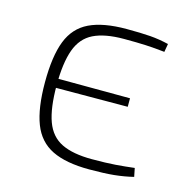

<svg xmlns="http://www.w3.org/2000/svg" viewBox="-80 -565 650 654"><g transform="rotate(15 245.0 -238.5)"><path d="M289 -486Q340 -486 372.5 -483.5Q405 -481 438 -473L433 -444Q397 -448 366.5 -449.5Q336 -451 289 -451Q222 -451 182 -431.5Q142 -412 125 -365Q108 -318 108 -239Q108 -159 125 -112.5Q142 -66 182 -46.5Q222 -27 289 -27Q339 -27 372 -29.5Q405 -32 438 -36L444 -6Q411 2 376.5 5.5Q342 9 289 9Q207 9 158 -15Q109 -39 88 -93.5Q67 -148 67 -239Q67 -331 88 -385Q109 -439 158 -462.5Q207 -486 289 -486ZM88 -262 361 -261V-231L88 -230Z"/></g></svg>

Font: Exo 2 ExtraLight
Style: Regular
Weight: 250
Designer: Natanael Gama
Foundry: Natanael Gama
Version: Version 2.010